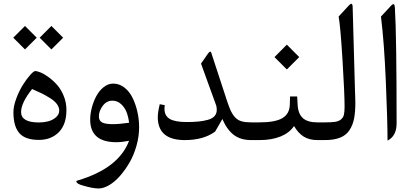

<svg xmlns="http://www.w3.org/2000/svg" viewBox="-20 -769 2275 1054"><path d="M262.2 -626.5 326.7 -562 262.2 -497.6 197.8 -562ZM117.2 -626.5 181.6 -562 117.2 -497.6 52.7 -562ZM95.7 -153.8Q95.7 -96.7 194.3 -96.7Q220.2 -96.7 244.6 -103Q269 -109.4 287.1 -125Q305.2 -140.6 305.2 -162.1Q305.2 -180.7 292.2 -198Q279.3 -215.3 253.7 -231.2Q228 -247.1 208 -256.8Q188 -266.6 156.2 -280.3Q95.7 -204.1 95.7 -153.8ZM193.4 -1Q118.7 -1 86.2 -38.1Q53.7 -75.2 53.7 -152.8Q53.7 -186 69.1 -227.5Q84.5 -269 104.7 -301.5Q125 -334 144.8 -356.4Q164.6 -378.9 173.3 -378.9Q184.6 -378.9 204.3 -370.6Q224.1 -362.3 248.5 -344.2Q272.9 -326.2 294.2 -302Q315.4 -277.8 330.1 -241.7Q344.7 -205.6 344.7 -165.5Q344.7 -85.4 302.7 -43.2Q260.7 -1 193.4 -1Z M601.1 -310.1Q635.3 -310.1 663.1 -288.3Q690.9 -266.6 708 -231.4Q725.1 -196.3 734.4 -154.5Q743.7 -112.8 743.7 -70.3Q743.7 -20 729.2 31.2Q714.8 82.5 690.9 123.5Q667 164.6 638.2 197.3Q609.4 230 578.6 247.8Q547.9 265.6 521.5 265.6Q488.8 265.6 433.1 249Q405.8 241.2 400.4 231.4Q396.5 224.1 404.8 222.2Q631.8 155.3 688.5 3.9Q649.4 11.7 619.1 11.7Q475.1 11.7 475.1 -112.3Q475.1 -143.6 484.1 -178Q493.2 -212.4 509 -241.9Q524.9 -271.5 549.3 -290.8Q573.7 -310.1 601.1 -310.1ZM522.9 -130.4Q522.9 -105.5 541.5 -96.4Q560.1 -87.4 601.1 -87.4Q632.8 -87.4 688.5 -95.2Q685.1 -126 675.3 -152.1Q665.5 -178.2 645 -197.3Q624.5 -216.3 597.2 -216.3Q564.9 -216.3 543.9 -188Q522.9 -159.7 522.9 -130.4Z M1358.4 0Q1301.3 0 1263.7 -28.3Q1226.1 -56.6 1200.7 -115.7L1161.1 -46.9Q1098.1 0 994.6 0Q846.2 0 846.2 -126Q846.2 -152.3 856.9 -196.8L884.3 -191.9Q882.8 -181.6 882.8 -172.9Q882.8 -133.3 911.9 -116.2Q940.9 -99.1 1003.9 -99.1Q1041 -99.1 1067.4 -101.6Q1093.8 -104 1118.9 -110.6Q1144 -117.2 1157 -130.9Q1169.9 -144.5 1169.9 -165.5Q1169.9 -179.7 1167 -189.5L1083.5 -419.9L1121.6 -474.6Q1129.4 -485.4 1133.8 -485.4Q1139.2 -485.4 1142.1 -472.2L1227.5 -211.4Q1238.8 -177.7 1247.8 -158.7Q1256.8 -139.6 1271.2 -124.3Q1285.6 -108.9 1306.4 -103Q1327.1 -97.2 1358.4 -97.2H1370.6Q1379.4 -97.2 1382.3 -86.4Q1385.3 -75.7 1385.3 -49.8V-46.4Q1385.3 -21 1382.3 -10.5Q1379.4 0 1370.6 0Z M1365.7 -97.2H1403.3Q1491.2 -97.2 1530.3 -120.6Q1569.3 -144 1570.8 -193.4L1572.3 -239.3H1611.3L1613.8 -194.8Q1616.2 -145 1642.1 -121.1Q1668 -97.2 1722.7 -97.2H1733.4Q1742.2 -97.2 1745.1 -86.4Q1748 -75.7 1748 -49.8V-46.4Q1748 -21 1745.1 -10.5Q1742.2 0 1733.4 0H1722.7Q1678.2 0 1647.7 -18.8Q1617.2 -37.6 1594.2 -77.1Q1568.4 -39.1 1519.5 -19.5Q1470.7 0 1405.3 0H1365.7Q1351.1 0 1347.4 -10Q1343.8 -20 1343.8 -45.9V-50.8Q1343.8 -76.7 1347.7 -86.9Q1351.6 -97.2 1365.7 -97.2ZM1554.7 -523.9 1622.6 -455.6 1554.7 -387.7 1486.8 -455.6Z M1728.5 -97.2H1763.2Q1799.3 -97.2 1819.3 -100.1Q1839.4 -103 1851.8 -113.3Q1864.3 -123.5 1867.9 -139.2Q1871.6 -154.8 1871.6 -183.6Q1871.6 -255.4 1860.1 -442.1Q1848.6 -628.9 1838.9 -678.2L1894 -737.8Q1901.4 -745.6 1905.8 -747.8Q1910.2 -750 1913.1 -745.6Q1916 -741.2 1916 -728L1928.7 -272.5Q1928.7 -270 1929.7 -243.7Q1930.7 -217.3 1930.7 -205.6Q1930.7 -153.3 1923.6 -117.4Q1916.5 -81.5 1898.2 -54Q1879.9 -26.4 1846.7 -13.2Q1813.5 0 1763.2 0H1728.5Q1713.9 0 1710.2 -10Q1706.5 -20 1706.5 -45.9V-50.8Q1706.5 -76.7 1710.4 -86.9Q1714.4 -97.2 1728.5 -97.2Z M2147.9 -725.6Q2157.2 -570.8 2157.2 -91.3Q2157.2 -22.5 2107.4 2.9Q2107.4 -103 2098.1 -320.6Q2088.9 -538.1 2071.3 -678.2L2127.4 -738.3Q2137.2 -748.5 2142.1 -745.6Q2147 -742.7 2147.9 -725.6Z"/></svg>

Font: Parastoo FD
Style: FD
Weight: 400
Foundry: Saber Rastikerdar (saber.rastikerdar@gmail.com)
Version: Version 2.0.1